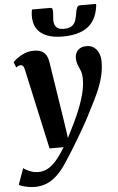

<svg xmlns="http://www.w3.org/2000/svg" viewBox="-98 -846 699 1141"><g transform="rotate(-5 251.0 -276.0)"><path d="M64.5 -448.5Q61 -465 55.8 -471.2Q50.5 -477.5 43 -477.5Q35.5 -477.5 29 -474.8Q22.5 -472 14.5 -466L1.5 -498.5Q8.5 -507 26.2 -520.8Q44 -534.5 70 -545.5Q96 -556.5 126 -556.5Q154.5 -556.5 172.2 -547.8Q190 -539 199.8 -522.2Q209.5 -505.5 213.5 -481.5Q220 -439.5 227 -394.2Q234 -349 241.2 -302.8Q248.5 -256.5 255.5 -210.8Q262.5 -165 269.5 -121L283.5 -22L326 -107Q343 -142.5 357 -176.5Q371 -210.5 381.2 -242.5Q391.5 -274.5 397 -304.8Q402.5 -335 402.5 -363.5Q402.5 -393.5 395 -412.5Q387.5 -431.5 379.8 -449.2Q372 -467 372 -492.5Q372 -520.5 390.2 -538.5Q408.5 -556.5 441 -556.5Q468.5 -556.5 486.8 -542.2Q505 -528 513.8 -505.8Q522.5 -483.5 522.5 -459Q522.5 -410 510.8 -365Q499 -320 479.2 -276Q459.5 -232 435 -185.5Q421.5 -157 404.5 -125.5Q387.5 -94 368.8 -61.8Q350 -29.5 331.2 1.8Q312.5 33 295 61.2Q277.5 89.5 262 112.5Q231.5 161 200.5 191.5Q169.5 222 135.8 236.2Q102 250.5 62.5 250.5Q35 250.5 7.5 243.8Q-20 237 -31.5 229.5L3 133Q13.5 142.5 38.8 153.2Q64 164 91.5 164Q123 164 149.5 149Q176 134 201.2 104.2Q226.5 74.5 253.5 30H169.5ZM246 -801.5Q256.5 -801.5 259 -793.5Q261.5 -785.5 261 -772.5Q261 -763.5 259.5 -752.2Q258 -741 258 -731.5Q257 -703.5 270 -687Q283 -670.5 315.5 -670.5Q350 -670.5 366.2 -683.5Q382.5 -696.5 388.5 -717.5Q394.5 -738.5 398 -761.5Q400.5 -777.5 405.8 -789.5Q411 -801.5 423.5 -801.5H519.5Q520 -797.5 519.8 -793.2Q519.5 -789 518.5 -783.5Q506 -701.5 453 -663.5Q400 -625.5 305 -625.5Q250.5 -625.5 211.5 -640.8Q172.5 -656 152.2 -687.2Q132 -718.5 133 -767Q133.5 -775.5 134.5 -784.2Q135.5 -793 137.5 -801.5Z"/></g></svg>

Font: Merriweather 48pt ExtraBold
Style: Italic
Weight: 800
Italic angle: -7.8°
Version: Version 2.101